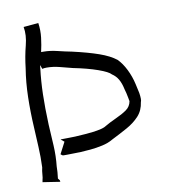

<svg xmlns="http://www.w3.org/2000/svg" viewBox="-80 -751 765 851"><g transform="rotate(-10 302.5 -326.0)"><path d="M123 29 45 17Q46 12 47 6Q48 0 49 -3Q52 -39 55 -48Q57 -95 54.5 -139.5Q52 -184 50 -229Q46 -298 47.5 -365Q49 -432 59 -493Q65 -546 77 -592Q89 -638 82 -675L149 -681Q154 -648 150 -615Q146 -582 139 -552H150Q179 -552 211.5 -544Q244 -536 275 -530Q345 -514 392 -497.5Q439 -481 467 -459Q487 -439 503 -407Q519 -375 527 -339Q529 -329 531.5 -318.5Q534 -308 536 -298Q541 -266 536 -257Q531 -220 508.5 -195.5Q486 -171 452.5 -152.5Q419 -134 381 -115Q361 -103 333.5 -97Q306 -91 279.5 -88.5Q253 -86 232 -85Q234 -85 224 -85Q214 -85 199.5 -84.5Q185 -84 173 -84Q162 -84 157 -84Q152 -84 145 -91L172 -143Q158 -154 157 -155Q156 -156 172 -156Q185 -156 202.5 -156.5Q220 -157 223 -157Q279 -160 309 -164Q339 -168 356 -175Q387 -193 415 -205.5Q443 -218 463 -232Q483 -246 487 -270Q486 -275 485.5 -277.5Q485 -280 484 -286Q482 -297 479.5 -307.5Q477 -318 475 -324Q469 -353 458.5 -371Q448 -389 431 -400Q420 -413 375 -429Q330 -445 265 -458Q241 -464 210.5 -472Q180 -480 151 -480Q141 -480 131 -478L125 -496Q124 -492 123.5 -488.5Q123 -485 123 -482Q116 -426 114.5 -366Q113 -306 116 -230Q119 -181 121.5 -133.5Q124 -86 119 -41Q119 -28 118 -15.5Q117 -3 115 13L122 22Q122 26 123 29Z"/></g></svg>

Font: Syne Tactile
Style: Regular
Weight: 400
Designer: Lucas Descroix
Foundry: Bonjour Monde
Version: Version 2.100; ttfautohint (v1.8.3)